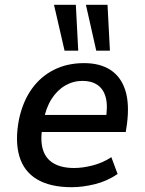

<svg xmlns="http://www.w3.org/2000/svg" viewBox="-20 -771 603 800"><path d="M279 9Q189 9 134 -24Q79 -57 60.5 -120.5Q42 -184 59 -273Q75 -348 112 -400Q149 -452 204.5 -480Q260 -508 330 -508Q397 -508 440.5 -479.5Q484 -451 502 -395Q520 -339 509 -254L504 -221H135L146 -292H440L420 -270Q430 -328 421 -363.5Q412 -399 387 -416.5Q362 -434 324 -434Q285 -434 251.5 -414.5Q218 -395 194.5 -358Q171 -321 161 -266L157 -244Q147 -185 159 -147Q171 -109 204 -90Q237 -71 289 -71Q324 -71 365.5 -81.5Q407 -92 444 -116L470 -46Q426 -16 375 -3.5Q324 9 279 9ZM381 -560 338 -751H428L438 -560ZM249 -560 205 -751H296L306 -560Z"/></svg>

Font: Nunito Sans 7pt SemiCondensed SemiBold
Style: Italic
Weight: 600
Width: 4
Italic angle: -9°
Designer: Vernon Adams
Foundry: Vernon Adams
Version: Version 3.101;gftools[0.9.27]